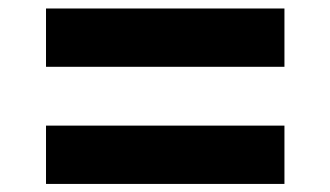

<svg xmlns="http://www.w3.org/2000/svg" viewBox="-20 -580 790 459"><path d="M90 -559.7H660V-420.3H90ZM90 -279.7H660V-140.3H90Z"/></svg>

Font: Martian Mono Custom sWd Rg
Style: Regular
Weight: 400
Width: 6
Monospace: yes
Designer: Alex Havermale
Foundry: Evil Martians
Version: Version 1.000